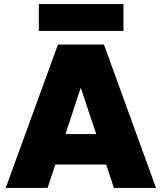

<svg xmlns="http://www.w3.org/2000/svg" viewBox="-20 -924 795 944"><path d="M502 -115H252L214 0H8L265 -705H491L747 0H540ZM453 -265 377 -493 302 -265ZM587 -904V-772H171V-904Z"/></svg>

Font: Fz Poppins ExtBd
Style: Regular
Weight: 800
Designer: Ninad Kale (Devanagari), Jonny Pinhorn (Latin)
Foundry: Indian Type Foundry
Version: Vit hóa bi Vntype.Com & FontZin.Com